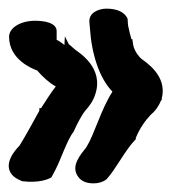

<svg xmlns="http://www.w3.org/2000/svg" viewBox="-21 -462 396 444"><path d="M0 -377C0 -324 54 -303 65 -299C77 -285 92 -271 108 -262C96 -247 86 -230 74 -212H70V-206C58 -184 36 -144 24 -125C22 -123 -22 -81 12 -53C17 -49 23 -46 30 -43C70 -38 92 -48 98 -52L108 -71C119 -92 135 -140 149 -157C158 -177 169 -198 177 -207C187 -218 195 -230 199 -243C221 -306 159 -342 153 -347C147 -352 140 -358 138 -360L129 -378L128 -358C123 -362 116 -367 110 -370V-390C110 -410 80 -414 60 -414C27 -414 0 -398 0 -377ZM160 -53C167 -43 179 -38 195 -38C205 -38 215 -40 225 -47C248 -72 268 -115 293 -140V-143C302 -165 314 -182 327 -196C337 -204 346 -216 351 -229L353 -231V-234C367 -287 315 -319 306 -326C301 -330 290 -343 287 -358L285 -372L283 -371C280 -382 277 -393 275 -404L274 -419C267 -434 250 -442 225 -442C208 -442 182 -433 186 -408L187 -396C191 -336 209 -281 239 -250C212 -208 198 -153 179 -122C166 -105 141 -78 160 -53Z"/></svg>

Font: Stray Cat
Style: ExBlkCn
Weight: 1000
Version: Version 1.0